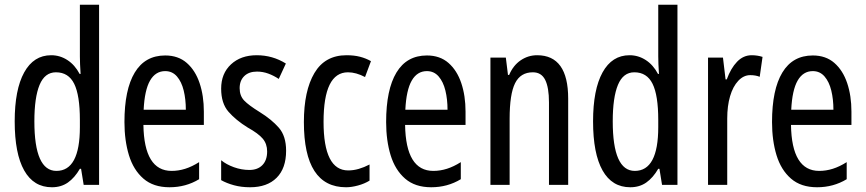

<svg xmlns="http://www.w3.org/2000/svg" viewBox="-20 -780 3652 810"><path d="M199 10Q122 10 82 -61Q42 -132 42 -268Q42 -402 82 -474.5Q122 -547 196 -547Q233 -547 264.5 -526.5Q296 -506 316 -468H320Q317 -513 317 -542V-760H398V0H333L322 -68H317Q295 -30 266.5 -10Q238 10 199 10ZM218 -59Q317 -59 317 -244V-274Q317 -378 293 -426.5Q269 -475 216 -475Q169 -475 147 -422Q125 -369 125 -268Q125 -59 218 -59Z M677 -546Q732 -546 768 -514.5Q804 -483 822 -429.5Q840 -376 840 -309V-253H585Q588 -59 704 -59Q733 -59 761.5 -68Q790 -77 820 -96V-24Q764 10 695 10Q627 10 585 -26.5Q543 -63 524 -125Q505 -187 505 -265Q505 -402 548.5 -474Q592 -546 677 -546ZM677 -480Q636 -480 613 -440Q590 -400 586 -317H764Q764 -361 755 -398Q746 -435 726.5 -457.5Q707 -480 677 -480Z M1187 -144Q1187 -70 1147 -30Q1107 10 1035 10Q998 10 967 1.5Q936 -7 913 -20V-104Q935 -86 967 -74.5Q999 -63 1032 -63Q1067 -63 1087 -83.5Q1107 -104 1107 -141Q1107 -173 1088.5 -195Q1070 -217 1025 -242Q975 -273 944 -308.5Q913 -344 913 -406Q913 -470 954.5 -508.5Q996 -547 1063 -547Q1130 -547 1186 -512L1156 -447Q1135 -461 1112 -469.5Q1089 -478 1064 -478Q1030 -478 1010.5 -459Q991 -440 991 -408Q991 -376 1010 -356Q1029 -336 1076 -307Q1126 -276 1156.5 -241Q1187 -206 1187 -144Z M1440 10Q1262 10 1262 -265Q1262 -397 1306.5 -472Q1351 -547 1442 -547Q1474 -547 1499 -540.5Q1524 -534 1545 -522L1520 -455Q1482 -475 1448 -475Q1345 -475 1345 -266Q1345 -61 1449 -61Q1471 -61 1493.5 -67.5Q1516 -74 1539 -86V-18Q1518 -5 1490.5 2.5Q1463 10 1440 10Z M1781 -546Q1836 -546 1872 -514.5Q1908 -483 1926 -429.5Q1944 -376 1944 -309V-253H1689Q1692 -59 1808 -59Q1837 -59 1865.5 -68Q1894 -77 1924 -96V-24Q1868 10 1799 10Q1731 10 1689 -26.5Q1647 -63 1628 -125Q1609 -187 1609 -265Q1609 -402 1652.5 -474Q1696 -546 1781 -546ZM1781 -480Q1740 -480 1717 -440Q1694 -400 1690 -317H1868Q1868 -361 1859 -398Q1850 -435 1830.5 -457.5Q1811 -480 1781 -480Z M2246 -547Q2377 -547 2377 -364V0H2296V-348Q2296 -411 2280 -443Q2264 -475 2228 -475Q2176 -475 2153 -429Q2130 -383 2130 -279V0H2049V-537H2114L2123 -464H2128Q2145 -504 2176.5 -525.5Q2208 -547 2246 -547Z M2639 10Q2562 10 2522 -61Q2482 -132 2482 -268Q2482 -402 2522 -474.5Q2562 -547 2636 -547Q2673 -547 2704.5 -526.5Q2736 -506 2756 -468H2760Q2757 -513 2757 -542V-760H2838V0H2773L2762 -68H2757Q2735 -30 2706.5 -10Q2678 10 2639 10ZM2658 -59Q2757 -59 2757 -244V-274Q2757 -378 2733 -426.5Q2709 -475 2656 -475Q2609 -475 2587 -422Q2565 -369 2565 -268Q2565 -59 2658 -59Z M3151 -547Q3175 -547 3197 -540L3185 -456Q3168 -463 3145 -463Q3117 -463 3094.5 -439Q3072 -415 3060 -374Q3048 -333 3048 -280V0H2967V-537H3030L3041 -445H3046Q3063 -492 3089.5 -519.5Q3116 -547 3151 -547Z M3409 -546Q3464 -546 3500 -514.5Q3536 -483 3554 -429.5Q3572 -376 3572 -309V-253H3317Q3320 -59 3436 -59Q3465 -59 3493.5 -68Q3522 -77 3552 -96V-24Q3496 10 3427 10Q3359 10 3317 -26.5Q3275 -63 3256 -125Q3237 -187 3237 -265Q3237 -402 3280.5 -474Q3324 -546 3409 -546ZM3409 -480Q3368 -480 3345 -440Q3322 -400 3318 -317H3496Q3496 -361 3487 -398Q3478 -435 3458.5 -457.5Q3439 -480 3409 -480Z"/></svg>

Font: Noto Sans Khmer ExtraCondensed
Style: Regular
Weight: 400
Width: 2
Designer: Danh Hong and the Monotype Design Team
Foundry: Monotype Imaging Inc.
Version: Version 2.004; ttfautohint (v1.8.4.7-5d5b)